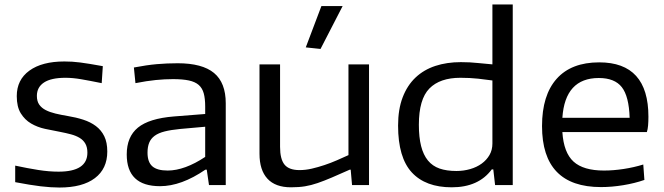

<svg xmlns="http://www.w3.org/2000/svg" viewBox="-20 -828 2971 859"><path d="M246 11Q208 11 162 5.5Q116 0 48 -13V-87Q104 -75 151.5 -67.5Q199 -60 242 -60Q371 -60 371 -145Q371 -169 362 -185Q353 -201 336.5 -211Q320 -221 297.5 -227Q275 -233 249 -238Q216 -244 181.5 -251.5Q147 -259 119 -275.5Q91 -292 73 -321Q55 -350 55 -398Q55 -471 111.5 -512Q168 -553 268 -553Q286 -553 302.5 -552Q319 -551 338.5 -548.5Q358 -546 382.5 -542Q407 -538 440 -532L435 -456Q381 -467 343 -473.5Q305 -480 273 -480Q209 -480 177 -459Q145 -438 145 -399Q145 -375 155.5 -360Q166 -345 184.5 -335.5Q203 -326 228 -320Q253 -314 283 -309Q320 -303 352.5 -292.5Q385 -282 409 -264Q433 -246 446.5 -218.5Q460 -191 460 -150Q460 -73 404.5 -31Q349 11 246 11Z M696 5Q547 5 547 -137Q547 -216 597 -257Q647 -298 758 -307L898 -318V-351Q898 -387 891.5 -410.5Q885 -434 869 -448Q853 -462 825 -468Q797 -474 754 -474Q717 -474 677 -470Q637 -466 586 -456L579 -526Q636 -537 681.5 -541Q727 -545 775 -545Q885 -545 937.5 -501.5Q990 -458 990 -366V0H915L905 -69H899Q791 5 696 5ZM730 -65Q768 -65 810.5 -80.5Q853 -96 898 -126V-261L786 -251Q745 -247 717 -240Q689 -233 672 -220.5Q655 -208 647.5 -189.5Q640 -171 640 -145Q640 -103 661.5 -84Q683 -65 730 -65Z M1348 -616 1418 -801H1513L1414 -609ZM1282 10Q1212 10 1176.5 -28.5Q1141 -67 1141 -140V-540H1233V-171Q1233 -116 1253 -91.5Q1273 -67 1320 -67Q1347 -67 1375 -73.5Q1403 -80 1431.5 -89.5Q1460 -99 1487.5 -111Q1515 -123 1539 -134V-540H1631V0H1555L1549 -69H1545Q1498 -48 1464 -33.5Q1430 -19 1401 -9Q1372 1 1344.5 5.5Q1317 10 1282 10Z M2001 10Q1884 10 1822.5 -56.5Q1761 -123 1761 -266Q1761 -339 1781.5 -392.5Q1802 -446 1839 -481Q1876 -516 1927.5 -533Q1979 -550 2042 -550Q2083 -550 2119 -546Q2155 -542 2183 -540V-808H2274V0H2195L2187 -70H2180Q2121 10 2001 10ZM2022 -63Q2054 -63 2083.5 -71.5Q2113 -80 2135 -96Q2157 -112 2170 -134.5Q2183 -157 2183 -186V-468Q2156 -472 2119 -476Q2082 -480 2040 -480Q1948 -480 1901 -432Q1854 -384 1854 -270Q1854 -214 1864 -174.5Q1874 -135 1894.5 -110Q1915 -85 1946.5 -74Q1978 -63 2022 -63Z M2669 9Q2405 9 2405 -264Q2405 -402 2470.5 -475.5Q2536 -549 2661 -549Q2881 -549 2881 -306Q2881 -284 2879.5 -266.5Q2878 -249 2874 -237H2496Q2502 -145 2546 -105Q2590 -65 2682 -65Q2724 -65 2770 -72Q2816 -79 2858 -92L2863 -23Q2820 -8 2768.5 0.5Q2717 9 2669 9ZM2659 -479Q2508 -479 2496 -301H2797Q2794 -397 2762 -438Q2730 -479 2659 -479Z"/></svg>

Font: Encode Sans Wide
Style: Regular
Weight: 400
Designer: Pablo Impallari, Andres Torresi
Foundry: Pablo Impallari, Andres Torresi
Version: Version 1.000; ttfautohint (v1.00) -l 8 -r 50 -G 200 -x 14 -